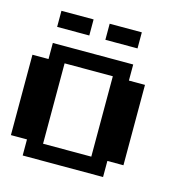

<svg xmlns="http://www.w3.org/2000/svg" viewBox="-89 -642 677 721"><g transform="rotate(15 250.0 -281.0)"><path d="M62.5 -562.5H187.5V-500H62.5ZM250 -562.5H375V-500H250ZM0 -375H62.5V-437.5H375V-375H437.5V-62.5H375V0H62.5V-62.5H0ZM125 -375V-62.5H312.5V-375Z"/></g></svg>

Font: NeoDunggeunmo Pro
Style: Regular
Weight: 400
Version: Version 1.020